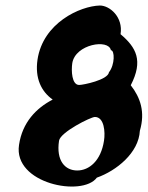

<svg xmlns="http://www.w3.org/2000/svg" viewBox="-20 -728 535 696"><path d="M49 -203C27 -62 279 -13 331 -84C402 -109 483 -174 487 -254C507 -322 489 -374 454 -419C500 -508 474 -556 417 -604C427 -666 378 -708 342 -708C270 -706 136 -645 116 -512C106 -444 130 -396 171 -367C111 -336 61 -284 49 -203ZM194 -218C199 -249 309 -304 324 -304C358 -304 362 -249 357 -218C346 -145 303 -110 260 -110C216 -110 183 -145 194 -218ZM242 -499C253 -568 374 -588 382 -546C396 -546 397 -494 375 -466C371 -438 281 -420 267 -420C240 -420 238 -472 242 -499Z"/></svg>

Font: Ampere
Style: UltCndIta
Weight: 400
Version: Version 1